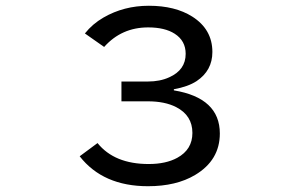

<svg xmlns="http://www.w3.org/2000/svg" viewBox="-20 -603 1040 667"><path d="M401.9 -319.8H493.7Q536.1 -319.8 567.9 -334.5Q625 -359.9 625 -416Q625 -461.4 586.9 -485.8Q552.7 -507.8 494.6 -507.8Q402.3 -507.8 341.8 -439.9L274.9 -486.8Q301.3 -520 339.4 -542Q410.2 -583 497.1 -583Q588.4 -583 647.9 -545.4Q717.8 -501 717.8 -422.4Q717.8 -357.9 663.1 -321.3Q633.3 -301.8 584 -293V-289.1Q743.7 -262.7 743.7 -139.2Q743.7 -46.4 657.7 4.9Q592.3 43.9 494.1 43.9Q337.9 43.9 256.8 -60.1L318.8 -106Q377.4 -33.2 496.6 -33.2Q556.2 -33.2 595.7 -54.7Q648.4 -83.5 648.4 -141.1Q648.4 -202.1 591.8 -231Q552.7 -251 493.7 -251H401.9Z"/></svg>

Font: FORM UDPGothic
Style: Regular
Weight: 400
Foundry: Pronama LLC
Version: Version 1.05101